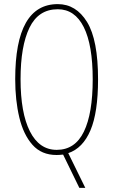

<svg xmlns="http://www.w3.org/2000/svg" viewBox="-20 -744 551 934"><path d="M457 -358Q457 -197 420 -110Q383 -23 312 1L395 170H366L287 8Q277 9 269.5 9.5Q262 10 255 10Q182 10 138 -39.5Q94 -89 74 -172.5Q54 -256 54 -359Q54 -724 261 -724Q350 -724 403.5 -637Q457 -550 457 -358ZM80 -359Q80 -195 125.5 -105Q171 -15 256 -15Q345 -15 388 -103.5Q431 -192 431 -358Q431 -525 387.5 -612Q344 -699 261 -699Q167 -699 123.5 -609.5Q80 -520 80 -359Z"/></svg>

Font: Noto Sans Gurmukhi ExtraCondensed Thin
Style: Regular
Weight: 100
Width: 2
Designer: Jelle Bosma - Monotype Design Team
Foundry: Monotype Imaging Inc.
Version: Version 2.004; ttfautohint (v1.8.4.7-5d5b)